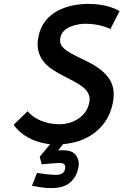

<svg xmlns="http://www.w3.org/2000/svg" viewBox="-20 -730 634 986"><path d="M312 0H246L184 75L194 114Q216 112 233 110.5Q250 109 263 108Q276 107 286 107Q306 107 311.5 115.5Q317 124 314 138Q313 146 307.5 153Q302 160 292.5 164Q283 168 269 168Q249 168 226 165.5Q203 163 187 160.5Q171 158 170 158L144 224Q145 224 160 227Q175 230 197.5 233Q220 236 243 236Q306 236 339.5 207.5Q373 179 382 133Q390 98 372 70Q354 42 308 42Q305 42 299.5 41.5Q294 41 279 42ZM547 -581 594 -673Q572 -686 545 -694.5Q518 -703 489 -706.5Q460 -710 432 -710Q392 -710 351.5 -701.5Q311 -693 275 -674Q239 -655 213.5 -623Q188 -591 178 -545Q169 -502 176.5 -470.5Q184 -439 202.5 -415.5Q221 -392 247 -374.5Q273 -357 301.5 -342.5Q330 -328 356.5 -314Q383 -300 403.5 -284.5Q424 -269 434 -248.5Q444 -228 438 -201Q432 -174 417 -153.5Q402 -133 381 -119.5Q360 -106 335.5 -99Q311 -92 286 -92Q254 -92 223.5 -99.5Q193 -107 167 -121.5Q141 -136 122 -159L50 -89Q73 -57 107 -34.5Q141 -12 182.5 0Q224 12 267 12Q318 12 365 0Q412 -12 451.5 -38Q491 -64 519 -103.5Q547 -143 559 -199Q568 -243 561 -276.5Q554 -310 534.5 -334.5Q515 -359 489 -378Q463 -397 433.5 -411.5Q404 -426 376.5 -439.5Q349 -453 327.5 -466.5Q306 -480 295.5 -497Q285 -514 290 -536Q294 -557 308 -571Q322 -585 341.5 -593Q361 -601 381 -604.5Q401 -608 418 -608Q441 -608 463.5 -605Q486 -602 507 -596Q528 -590 547 -581Z"/></svg>

Font: Advent Pro
Style: Italic
Weight: 400
Italic angle: -12°
Designer: VivaRado, Andreas Kalpakidis
Foundry: VivaRado, Andreas Kalpakidis
Version: Version 3.000